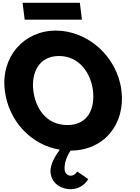

<svg xmlns="http://www.w3.org/2000/svg" viewBox="-20 -1058 1001 1368"><path d="M141 -1038 155.8 -918H563.8L549 -1038ZM217.3 -413C202.2 -536 255.1 -659 400.1 -659C546.1 -659 627.2 -536 642.3 -413C657.4 -290 610.5 -167 460.5 -167C306.5 -167 232.4 -290 217.3 -413ZM14.3 -413C40.7 -197.9 198.8 -25.8 406 8.7C380.4 42.8 333.1 114.9 340.2 173C350.9 260 428.6 290 480.6 290C572.6 290 608.8 218 608.8 218L530.1 164C530.1 164 513.8 194 482.8 194C465.8 194 444.1 180 441 155C432.4 85 482.8 15 482.8 15C719.8 15 874.9 -172 845.3 -413C815.7 -654 606.9 -840 377.9 -840C150.9 -840 -15.3 -654 14.3 -413Z"/></svg>

Font: Hussar
Style: BdOpOblOne
Weight: 700
Foundry: Cannot Into Space Fonts
Version: Version 2.00